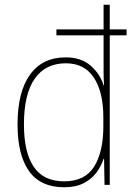

<svg xmlns="http://www.w3.org/2000/svg" viewBox="-20 -780 568 810"><path d="M251 10Q151 10 102.5 -58Q54 -126 54 -255Q54 -392 106.5 -465Q159 -538 257 -538Q323 -538 363 -502.5Q403 -467 417 -420H419Q417 -448 417 -474Q417 -500 417 -526V-631H218V-656H417V-760H443V-656H514V-631H443V0H421L419 -110H417Q407 -79 386.5 -51.5Q366 -24 332.5 -7Q299 10 251 10ZM251 -15Q338 -15 377 -77Q416 -139 416 -248V-284Q416 -392 376 -452.5Q336 -513 258 -513Q172 -513 126.5 -448Q81 -383 81 -255Q81 -137 122.5 -76Q164 -15 251 -15Z"/></svg>

Font: Noto Sans Myanmar SemiCondensed Thin
Style: Regular
Weight: 100
Width: 4
Designer: Monotype Design Team
Foundry: Monotype Imaging Inc.
Version: Version 2.107; ttfautohint (v1.8.4.7-5d5b)